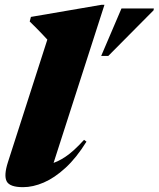

<svg xmlns="http://www.w3.org/2000/svg" viewBox="-20 -760 657 795"><path d="M176 -596Q167 -606 155.5 -618Q144 -630 130.8 -643.5Q117.5 -657 103 -671L108 -690L399.5 -740H412.5L188 -42.5L131.5 -75Q159 -75 187.8 -81.5Q216.5 -88 250.8 -110.8Q285 -133.5 328 -181L338 -173.5Q296.5 -106.5 251.2 -65Q206 -23.5 161.2 -4.2Q116.5 15 75.5 15Q20.5 15 7.8 -9Q-5 -33 13 -89ZM399 -528.5 483 -725H617L616 -717.5L428.5 -528.5Z"/></svg>

Font: Newsreader 60pt ExtraBold
Style: Italic
Weight: 800
Italic angle: -17°
Designer: Hugues Gentile
Foundry: Production Type
Version: Version 1.003